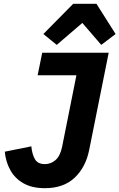

<svg xmlns="http://www.w3.org/2000/svg" viewBox="-20 -974 625 1005"><path d="M201 -698H549L447 -190Q429 -99 371 -44Q313 11 215 11Q148 11 103 -14.5Q58 -40 34 -83.5Q10 -127 5 -180L144 -208Q148 -166 163 -140.5Q178 -115 215 -115Q246 -115 270.5 -136Q295 -157 305 -205L380 -580H177ZM363 -954H485L585 -796L510 -739L411 -854L277 -739L207 -796Z"/></svg>

Font: IBM Plex Sans Var
Style: Italic
Weight: 400
Italic angle: -11.31°
Designer: Mike Abbink, Paul van der Laan, Pieter van Rosmalen
Foundry: Bold Monday
Version: Version 1.001